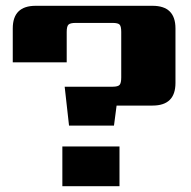

<svg xmlns="http://www.w3.org/2000/svg" viewBox="-20 -642 659 662"><path d="M195 0V-137H392V0ZM103 -622H506Q585 -622 585 -544V-356Q585 -278 506 -278H382L373 -209H218L203 -343H368Q387 -343 392.5 -349.5Q398 -356 398 -375V-532Q398 -551 392.5 -557Q387 -563 368 -563H241Q222 -563 216 -557Q210 -551 210 -532V-427H24V-544Q24 -622 103 -622Z"/></svg>

Font: Sarpanch ExtraBold
Style: Regular
Weight: 800
Designer: Manushi Parikh (Devanagari and Latin), Jyotish Sonowal (Devanagari)
Foundry: Indian Type Foundry
Version: Version 2.004;PS 1.0;hotconv 1.0.78;makeotf.lib2.5.61930; tt